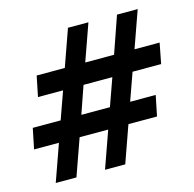

<svg xmlns="http://www.w3.org/2000/svg" viewBox="-104 -704 805 798"><g transform="rotate(-15 298.5 -305.0)"><path d="M40 0 96 -158H-11L7 -246H127L169 -364H61L79 -452H200L256 -610H344L288 -452H412L467 -610H556L500 -452H608L591 -364H468L426 -246H536L518 -158H395L339 0H252L308 -158H185L129 0ZM216 -246H339L381 -364H257Z"/></g></svg>

Font: Piazzolla ExtraBold
Style: Italic
Weight: 800
Italic angle: -11.3°
Designer: Juan Pablo del Peral
Foundry: Huerta Tipografica
Version: Version 1.330